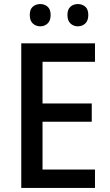

<svg xmlns="http://www.w3.org/2000/svg" viewBox="-20 -928 541 948"><path d="M449 0H85V-714H449V-623H190V-417H433V-327H190V-91H449ZM127 -854Q127 -882 142 -895Q157 -908 179 -908Q200 -908 215 -895Q230 -882 230 -854Q230 -826 215 -812Q200 -798 179 -798Q157 -798 142 -812Q127 -826 127 -854ZM313 -854Q313 -882 328 -895Q343 -908 364 -908Q386 -908 401 -895Q416 -882 416 -854Q416 -826 401 -812Q386 -798 364 -798Q343 -798 328 -812Q313 -826 313 -854Z"/></svg>

Font: Noto Sans Georgian SemiCondensed Medium
Style: Regular
Weight: 500
Width: 4
Designer: Monotype Design Team, Akaki Razmadze
Foundry: Google LLC
Version: Version 2.005; ttfautohint (v1.8.4.7-5d5b)